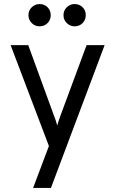

<svg xmlns="http://www.w3.org/2000/svg" viewBox="-20 -734 569 948"><path d="M143.5 194 221.5 -13 32.5 -511H119.5L246.5 -163Q252 -149.5 255.5 -138.5Q259 -127.5 262.5 -114Q266.5 -127.5 270 -138.5Q273.5 -149.5 278.5 -163L407.5 -511H496.5L231.5 194ZM348.5 -604Q326 -604 309.8 -620Q293.5 -636 293.5 -659Q293.5 -682.5 309.8 -698.2Q326 -714 348.5 -714Q372 -714 387.8 -698.2Q403.5 -682.5 403.5 -659Q403.5 -636 387.8 -620Q372 -604 348.5 -604ZM175.5 -604Q153 -604 136.8 -620Q120.5 -636 120.5 -659Q120.5 -682.5 136.8 -698.2Q153 -714 175.5 -714Q199 -714 214.8 -698.2Q230.5 -682.5 230.5 -659Q230.5 -636 214.8 -620Q199 -604 175.5 -604Z"/></svg>

Font: Overpass
Style: Regular
Weight: 400
Designer: Delve Withrington, Dave Bailey, Thomas Jockin
Foundry: Delve Fonts LLC
Version: Version 4.000